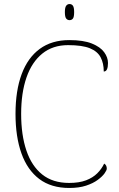

<svg xmlns="http://www.w3.org/2000/svg" viewBox="-20 -923 590 953"><path d="M324 10Q234 10 175 -34.5Q116 -79 86.5 -161.5Q57 -244 57 -358Q57 -473 87.5 -555Q118 -637 177.5 -680.5Q237 -724 324 -724Q394 -724 436 -707Q478 -690 497 -664Q516 -638 516 -610Q516 -590 511 -579Q506 -568 495 -568Q495 -609 479.5 -638.5Q464 -668 426 -683.5Q388 -699 318 -699Q242 -699 190 -657Q138 -615 111.5 -538.5Q85 -462 85 -358Q85 -253 111 -176Q137 -99 189.5 -57Q242 -15 323 -15Q373 -15 407 -28Q441 -41 463 -63Q485 -85 497 -111Q504 -107 507 -100.5Q510 -94 510 -86Q510 -78 499 -62.5Q488 -47 465 -30Q442 -13 407 -1.5Q372 10 324 10ZM325 -823Q315 -823 308.5 -831Q302 -839 302 -863Q302 -886 308.5 -894.5Q315 -903 325 -903Q336 -903 342 -894.5Q348 -886 348 -863Q348 -839 342 -831Q336 -823 325 -823Z"/></svg>

Font: Noto Serif Ethiopic Thin
Style: Regular
Weight: 250
Version: Version 2.102